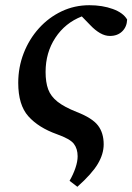

<svg xmlns="http://www.w3.org/2000/svg" viewBox="-20 -513 508 737"><path d="M247 181Q261 157 269.5 132Q278 107 278 87Q278 58 263.5 39Q249 20 198 2Q128 -23 89 -66.5Q50 -110 50 -195Q50 -255 71 -309Q92 -363 129.5 -404.5Q167 -446 216.5 -469.5Q266 -493 323 -493Q373 -493 413 -478.5Q453 -464 468 -438Q467 -410 449 -392.5Q431 -375 402 -375Q383 -375 364 -386Q345 -397 327 -416L294 -450Q230 -425 192.5 -368Q155 -311 155 -237Q155 -197 165 -170Q175 -143 201 -122.5Q227 -102 275 -83Q334 -60 356 -31.5Q378 -3 378 41Q378 78 355.5 116Q333 154 277 204Z"/></svg>

Font: Source Serif Pro SemiBold
Style: Italic
Weight: 600
Italic angle: -12°
Designer: Frank Grießhammer
Foundry: Adobe Systems Incorporated
Version: Version 3.001;hotconv 1.0.111;makeotfexe 2.5.65597